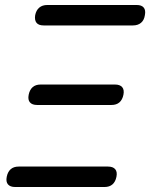

<svg xmlns="http://www.w3.org/2000/svg" viewBox="-20 -750 640 770"><path d="M41 0Q21 0 12 -10.5Q3 -21 7 -41Q11 -61 23 -71.5Q35 -82 55 -82H413Q433 -82 442 -71.5Q451 -61 447 -41Q443 -21 431 -10.5Q419 0 399 0ZM129 -329Q109 -329 100 -339.5Q91 -350 95 -370Q99 -390 111 -400.5Q123 -411 143 -411H441Q461 -411 470 -400.5Q479 -390 475 -370Q471 -350 459 -339.5Q447 -329 427 -329ZM155 -648Q135 -648 126.5 -658.5Q118 -669 121 -689Q125 -709 137.5 -719.5Q150 -730 170 -730H528Q548 -730 556.5 -719.5Q565 -709 561 -689Q558 -669 545.5 -658.5Q533 -648 513 -648Z"/></svg>

Font: Maple Mono
Style: Italic
Weight: 400
Italic angle: -10°
Monospace: yes
Designer: subframe7536
Version: Version 7.300